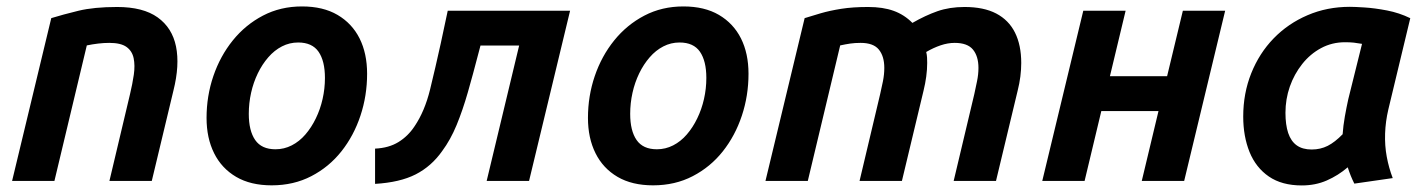

<svg xmlns="http://www.w3.org/2000/svg" viewBox="-20 -557 4387 591"><path d="M17.2 0 137.8 -501.2Q173.5 -512.2 221.5 -523.9Q269.5 -535.5 340.5 -535.5Q420.5 -535.5 465.2 -503.5Q510 -471.5 521.8 -414Q533.5 -356.5 513.8 -278L447.2 0H316.8L380.2 -267.2Q387.8 -298.8 391.9 -327.1Q396 -355.5 391.4 -377.8Q386.8 -400 369.4 -412.5Q352 -425 316.5 -425Q299.8 -425 282.1 -422.9Q264.5 -420.8 247.2 -417.2L147.5 0Z M816.2 13.5Q751.5 13.5 706.9 -12.6Q662.2 -38.8 639 -85.5Q615.8 -132.2 615.8 -194Q615.8 -261.5 636.8 -323Q657.8 -384.5 696.6 -432.6Q735.5 -480.8 789.5 -509Q843.5 -537.2 909.5 -537.2Q974.5 -537.2 1019 -511.1Q1063.5 -485 1086.8 -438.8Q1110 -392.5 1110 -330Q1110 -262.5 1089.5 -200.9Q1069 -139.2 1030.9 -91.1Q992.8 -43 938.4 -14.8Q884 13.5 816.2 13.5ZM828 -97.5Q854.5 -97.5 878 -109.5Q901.5 -121.5 920.1 -143.1Q938.8 -164.8 952.2 -192.6Q965.8 -220.5 973 -252.4Q980.2 -284.2 980.2 -317.2Q980.2 -369.2 960.5 -397.8Q940.8 -426.2 897.8 -426.2Q871.2 -426.2 847.9 -414.2Q824.5 -402.2 805.8 -380.6Q787 -359 773.5 -331.1Q760 -303.2 752.9 -271.4Q745.8 -239.5 745.8 -206.5Q745.8 -154.5 765.5 -126Q785.2 -97.5 828 -97.5Z M1134.5 9V-99.5Q1177 -101.5 1206.6 -119.8Q1236.2 -138 1256.2 -168.5Q1287.2 -214.2 1303.8 -281.4Q1320.2 -348.5 1336.5 -422.5L1358.2 -524H1734.8L1608.5 0H1478L1578 -416.8H1459L1452.5 -392.2Q1436 -328.5 1420.1 -273Q1404.2 -217.5 1385.5 -172.1Q1366.8 -126.8 1341.2 -92.2Q1308 -45 1259.4 -20.2Q1210.8 4.5 1134.5 9Z M1990.2 13.5Q1925.5 13.5 1880.9 -12.6Q1836.2 -38.8 1813 -85.5Q1789.8 -132.2 1789.8 -194Q1789.8 -261.5 1810.8 -323Q1831.8 -384.5 1870.6 -432.6Q1909.5 -480.8 1963.5 -509Q2017.5 -537.2 2083.5 -537.2Q2148.5 -537.2 2193 -511.1Q2237.5 -485 2260.8 -438.8Q2284 -392.5 2284 -330Q2284 -262.5 2263.5 -200.9Q2243 -139.2 2204.9 -91.1Q2166.8 -43 2112.4 -14.8Q2058 13.5 1990.2 13.5ZM2002 -97.5Q2028.5 -97.5 2052 -109.5Q2075.5 -121.5 2094.1 -143.1Q2112.8 -164.8 2126.2 -192.6Q2139.8 -220.5 2147 -252.4Q2154.2 -284.2 2154.2 -317.2Q2154.2 -369.2 2134.5 -397.8Q2114.8 -426.2 2071.8 -426.2Q2045.2 -426.2 2021.9 -414.2Q1998.5 -402.2 1979.8 -380.6Q1961 -359 1947.5 -331.1Q1934 -303.2 1926.9 -271.4Q1919.8 -239.5 1919.8 -206.5Q1919.8 -154.5 1939.5 -126Q1959.2 -97.5 2002 -97.5Z M2336.2 0 2456.8 -501.2Q2479 -508.2 2506.4 -516.2Q2533.8 -524.2 2569.5 -529.9Q2605.2 -535.5 2652.2 -535.5Q2698 -535.5 2730.8 -523.6Q2763.5 -511.8 2788.5 -486.5Q2828.5 -509.5 2865.6 -522.5Q2902.8 -535.5 2949 -535.5Q3008 -535.5 3046.5 -515.4Q3085 -495.2 3104.2 -456.8Q3123.5 -418.2 3123.5 -363Q3123.5 -343.2 3120.8 -321.5Q3118 -299.8 3112.5 -278L3045.8 0H2915.5L2979 -267.2Q2983 -285.8 2987.4 -306.9Q2991.8 -328 2991.8 -348Q2991.8 -383.8 2974.9 -404.4Q2958 -425 2918.5 -425Q2897.5 -425 2875.4 -417.5Q2853.2 -410 2831 -397Q2833.2 -388 2833.6 -379.5Q2834 -371 2834 -363Q2834 -343.2 2831.1 -321.5Q2828.2 -299.8 2822.8 -278L2756.2 0H2625.8L2689.2 -267.2Q2693.5 -285.8 2697.8 -306.9Q2702 -328 2702 -348Q2702 -383.8 2685.2 -404.4Q2668.5 -425 2629 -425Q2611.5 -425 2597.1 -422.9Q2582.8 -420.8 2566.2 -417.2L2466.5 0Z M3188.2 0 3314.5 -524H3444.8L3396.5 -322.5H3572.5L3621 -524H3751.2L3625 0H3494.5L3546 -215.2H3370L3318.5 0Z M3987.2 13.8Q3925.8 13.8 3885.8 -13.6Q3845.8 -41 3826.2 -89.2Q3806.8 -137.5 3806.8 -198.2Q3806.8 -269.8 3831.5 -331.5Q3856.2 -393.2 3900.5 -438.9Q3944.8 -484.5 4004.8 -510.2Q4064.8 -536 4135 -536Q4149.8 -536 4180.8 -534Q4211.8 -532 4249.5 -524.8Q4287.2 -517.5 4321 -501L4253.5 -220.2Q4244.8 -183.2 4243.5 -146.1Q4242.2 -109 4248.6 -74.5Q4255 -40 4267 -8.8L4148.8 8.2Q4142.8 -3.8 4137.9 -15.8Q4133 -27.8 4128.5 -42Q4099 -16.8 4064 -1.5Q4029 13.8 3987.2 13.8ZM4017.5 -96.8Q4044.5 -96.8 4066.9 -108.1Q4089.2 -119.5 4112.8 -143.8Q4114.5 -169.2 4119.6 -198.4Q4124.8 -227.5 4130.2 -251.8L4172.5 -422Q4158.5 -424.5 4146.9 -425.8Q4135.2 -427 4120.2 -427Q4080.2 -427 4046.6 -409Q4013 -391 3988.4 -360Q3963.8 -329 3950.2 -290.4Q3936.8 -251.8 3936.8 -209.8Q3936.8 -173 3945.2 -147.6Q3953.8 -122.2 3971.6 -109.5Q3989.5 -96.8 4017.5 -96.8Z"/></svg>

Font: Ubuntu Sans
Style: Italic
Weight: 400
Italic angle: -13.5°
Designer: Dalton Maag Ltd
Foundry: Dalton Maag Ltd
Version: Version 1.006